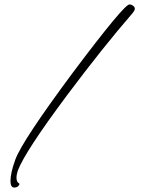

<svg xmlns="http://www.w3.org/2000/svg" viewBox="-20 -718 644 862"><path d="M580 -690C575 -695 568 -698 561 -698C545 -698 461 -597 310 -396C157 -190 70 -59 49 -2C34 39 27 71 27 95C27 114 33 124 44 124C53 124 60 121 65 114C68 109 68 106 65 105C58 101 54 93 54 80C54 71 56 60 60 48C81 -8 154 -120 280 -289C387 -432 485 -555 576 -660C587 -673 588 -683 580 -690Z"/></svg>

Font: AlexBrush
Style: Regular
Weight: 400
Designer: Robert E. Leuschke
Foundry: Robert E. Leuschke
Version: Version 1.001